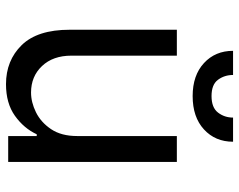

<svg xmlns="http://www.w3.org/2000/svg" viewBox="-96 -670 774 621"><g transform="rotate(90 290.5 -360.0)"><path d="M420.5 -223V-545.5H504.3V0H420.5V-92.3H414.8Q395.6 -50.8 355.1 -21.8Q314.6 7.1 252.8 7.1Q176.1 7.1 126.4 -43.7Q76.7 -94.5 76.7 -198.9V-545.5H160.5V-204.5Q160.5 -144.9 194.1 -109.4Q227.6 -73.9 279.8 -73.9Q311.1 -73.9 343.6 -89.8Q376.1 -105.8 398.3 -138.8Q420.5 -171.9 420.5 -223ZM360.8 -727.3H438.9Q438.9 -669.7 399.1 -633.2Q359.4 -596.6 291.2 -596.6Q224.1 -596.6 184.5 -633.2Q144.9 -669.7 144.9 -727.3H223Q223 -699.6 238.5 -678.6Q253.9 -657.7 291.2 -657.7Q328.5 -657.7 344.6 -678.6Q360.8 -699.6 360.8 -727.3Z"/></g></svg>

Font: Inter Zeller
Style: Regular
Weight: 400
Designer: Rasmus Andersson; Joe Bland
Foundry: zeller
Version: Version 3.015;git-dec3a8cb1